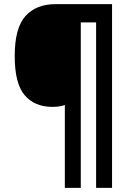

<svg xmlns="http://www.w3.org/2000/svg" viewBox="-20 -780 638 927"><path d="M521 127H444V-672H370V127H293V-273Q268 -264 233 -264Q147 -264 99 -320.5Q51 -377 51 -509Q51 -645 103 -702.5Q155 -760 248 -760H521Z"/></svg>

Font: Noto Sans Armenian SemiCondensed
Style: Bold
Weight: 700
Width: 4
Designer: Monotype Design Team
Foundry: Monotype Imaging Inc.
Version: Version 2.008; ttfautohint (v1.8.4.7-5d5b)